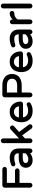

<svg xmlns="http://www.w3.org/2000/svg" viewBox="1852 -2621 791 4535"><g transform="rotate(-90 2247.5 -353.5)"><path d="M83 -39.1V-636.7Q83 -659.2 99.6 -676.8Q116.2 -693.4 138.7 -693.4H518.6Q541 -693.4 556.6 -677.7Q572.3 -662.1 572.3 -640.1Q572.3 -618.2 556.6 -602.5Q540 -586.9 518.6 -586.9H196.3Q195.3 -586.9 195.3 -586.9Q195.3 -586.9 195.3 -585.9V-394.5H484.4Q506.8 -394.5 522.5 -378.9Q538.1 -363.3 538.1 -340.8Q538.1 -319.3 522.5 -303.7Q505.9 -288.1 484.4 -288.1H195.3V-39.1Q195.3 -16.6 178.7 0Q161.1 16.6 138.2 16.6Q115.2 16.6 99.1 0.5Q83 -15.6 83 -39.1ZM194.3 -586.9Z M552.7 -136.7Q552.7 -218.8 616.2 -263.7Q678.7 -306.6 789.1 -306.6H895.5Q894.5 -361.3 867.7 -386.7Q840.8 -412.1 776.4 -412.1Q742.2 -412.1 714.8 -406.7Q687.5 -401.4 649.4 -388.7L634.8 -386.7H633.8Q614.3 -386.7 600.1 -400.9Q585.9 -415 585.9 -435.5Q585.9 -469.7 619.1 -483.4Q703.1 -519.5 792 -519.5Q892.6 -519.5 952.1 -460.9Q989.3 -423.8 1002 -368.2Q1007.8 -342.8 1007.8 -315.4V-39.1Q1007.8 -16.6 991.2 0Q973.6 16.6 950.7 16.6Q927.7 16.6 912.1 0.5Q896.5 -15.6 895.5 -38.1Q826.2 21.5 723.6 21.5Q679.7 21.5 639.6 2.9Q598.6 -15.6 575.7 -52.7Q552.7 -89.8 552.7 -136.7ZM895.5 -211.9H800.8Q709 -211.9 678.7 -181.6Q665 -168 665 -146.5Q665 -118.2 680.7 -102.5Q703.1 -80.1 756.8 -80.1Q795.9 -80.1 831.1 -97.7Q869.1 -117.2 895.5 -145.5Z M1133.8 -39.1V-672.9Q1133.8 -695.3 1150.4 -712.9Q1167 -729.5 1189.9 -729.5Q1212.9 -729.5 1229.5 -712.9Q1246.1 -696.3 1246.1 -672.9V-299.8L1459 -498Q1477.5 -512.7 1496.1 -512.7Q1521.5 -512.7 1536.1 -498Q1550.8 -482.4 1550.8 -458Q1550.8 -438.5 1531.2 -416L1397.5 -297.9L1568.4 -71.3Q1580.1 -53.7 1580.1 -38.1Q1580.1 -13.7 1563.5 1.5Q1546.9 16.6 1523.4 16.6Q1505.9 16.6 1490.2 5.9Q1483.4 1 1477.5 -5.9L1317.4 -225.6L1246.1 -160.2V-39.1Q1246.1 -16.6 1229.5 0Q1211.9 16.6 1189 16.6Q1166 16.6 1149.9 0.5Q1133.8 -15.6 1133.8 -39.1Z M1627 -249Q1627 -318.4 1653.3 -380.9Q1680.7 -445.3 1737.3 -482.4Q1793.9 -519.5 1872.1 -519.5Q1949.2 -519.5 2003.9 -484.4Q2056.6 -450.2 2086.4 -391.6Q2116.2 -333 2116.2 -261.7Q2116.2 -238.3 2099.6 -221.7Q2084 -206.1 2059.6 -206.1H1742.2Q1752 -149.4 1789.1 -119.1Q1829.1 -85 1899.4 -85Q1953.1 -85 1996.1 -100.6Q2010.7 -106.4 2026.4 -114.3Q2035.2 -119.1 2048.8 -119.1Q2070.3 -119.1 2085 -104.5Q2099.6 -89.8 2099.6 -69.3Q2099.6 -41 2067.4 -22.5Q2025.4 0 1987.3 10.7Q1949.2 21.5 1891.6 21.5Q1766.6 21.5 1696.8 -50.3Q1627 -122.1 1627 -249ZM2002.9 -301.8Q2003.9 -301.8 2003.9 -302.2Q2003.9 -302.7 2003.9 -302.7Q2000 -338.9 1982.4 -363.3Q1962.9 -391.6 1933.1 -406.2Q1903.3 -420.9 1873 -420.9Q1842.8 -420.9 1811.5 -407.2Q1765.6 -384.8 1748 -334Q1743.2 -319.3 1741.2 -301.8Z M2216.8 -39.1V-636.7Q2216.8 -659.2 2233.4 -676.8Q2250 -693.4 2272.5 -693.4H2495.1Q2589.8 -693.4 2651.4 -661.1Q2728.5 -620.1 2754.9 -544.9Q2767.6 -507.8 2767.6 -464.8Q2767.6 -404.3 2741.2 -354.5Q2712.9 -299.8 2650.4 -268.1Q2587.9 -236.3 2495.1 -236.3H2329.1V-39.1Q2329.1 -16.6 2312.5 0Q2294.9 16.6 2272 16.6Q2249 16.6 2232.9 0.5Q2216.8 -15.6 2216.8 -39.1ZM2655.3 -464.8Q2655.3 -523.4 2613.3 -554.7Q2571.3 -585.9 2486.3 -585.9H2330.1Q2330.1 -585.9 2329.1 -585.9Q2329.1 -585.9 2329.1 -585V-343.8H2486.3Q2571.3 -343.8 2614.3 -375L2626 -385.7Q2655.3 -415 2655.3 -464.8ZM2329.1 -586.9Z M2811.5 -249Q2811.5 -318.4 2837.9 -380.9Q2865.2 -445.3 2921.9 -482.4Q2978.5 -519.5 3056.6 -519.5Q3133.8 -519.5 3188.5 -484.4Q3241.2 -450.2 3271 -391.6Q3300.8 -333 3300.8 -261.7Q3300.8 -238.3 3284.2 -221.7Q3268.6 -206.1 3244.1 -206.1H2926.8Q2936.5 -149.4 2973.6 -119.1Q3013.7 -85 3084 -85Q3137.7 -85 3180.7 -100.6Q3195.3 -106.4 3210.9 -114.3Q3219.7 -119.1 3233.4 -119.1Q3254.9 -119.1 3269.5 -104.5Q3284.2 -89.8 3284.2 -69.3Q3284.2 -41 3252 -22.5Q3210 0 3171.9 10.7Q3133.8 21.5 3076.2 21.5Q2951.2 21.5 2881.3 -50.3Q2811.5 -122.1 2811.5 -249ZM3187.5 -301.8Q3188.5 -301.8 3188.5 -302.2Q3188.5 -302.7 3188.5 -302.7Q3184.6 -338.9 3167 -363.3Q3147.5 -391.6 3117.7 -406.2Q3087.9 -420.9 3057.6 -420.9Q3027.3 -420.9 2996.1 -407.2Q2950.2 -384.8 2932.6 -334Q2927.7 -319.3 2925.8 -301.8Z M3362.3 -136.7Q3362.3 -218.8 3425.8 -263.7Q3488.3 -306.6 3598.6 -306.6H3705.1Q3704.1 -361.3 3677.2 -386.7Q3650.4 -412.1 3585.9 -412.1Q3551.8 -412.1 3524.4 -406.7Q3497.1 -401.4 3459 -388.7L3444.3 -386.7H3443.4Q3423.8 -386.7 3409.7 -400.9Q3395.5 -415 3395.5 -435.5Q3395.5 -469.7 3428.7 -483.4Q3512.7 -519.5 3601.6 -519.5Q3702.1 -519.5 3761.7 -460.9Q3798.8 -423.8 3811.5 -368.2Q3817.4 -342.8 3817.4 -315.4V-39.1Q3817.4 -16.6 3800.8 0Q3783.2 16.6 3760.3 16.6Q3737.3 16.6 3721.7 0.5Q3706.1 -15.6 3705.1 -38.1Q3635.7 21.5 3533.2 21.5Q3489.3 21.5 3449.2 2.9Q3408.2 -15.6 3385.3 -52.7Q3362.3 -89.8 3362.3 -136.7ZM3705.1 -211.9H3610.4Q3518.6 -211.9 3488.3 -181.6Q3474.6 -168 3474.6 -146.5Q3474.6 -118.2 3490.2 -102.5Q3512.7 -80.1 3566.4 -80.1Q3605.5 -80.1 3640.6 -97.7Q3678.7 -117.2 3705.1 -145.5Z M4055.7 -449.2Q4119.1 -519.5 4197.3 -519.5H4202.1Q4225.6 -519.5 4241.2 -502.9Q4256.8 -486.3 4256.8 -463.9Q4256.8 -440.4 4240.2 -425.3Q4223.6 -410.2 4200.2 -410.2H4195.3Q4127.9 -410.2 4079.1 -361.3Q4066.4 -348.6 4055.7 -333V-39.1Q4055.7 -16.6 4039.1 0Q4021.5 16.6 3998.5 16.6Q3975.6 16.6 3959.5 0.5Q3943.4 -15.6 3943.4 -39.1V-458Q3943.4 -480.5 3960 -498Q3976.6 -514.6 3999.5 -514.6Q4022.5 -514.6 4039.1 -498Q4055.7 -481.4 4055.7 -458Z M4317.4 -39.1V-672.9Q4317.4 -695.3 4334 -712.9Q4350.6 -729.5 4374 -729.5Q4397.5 -729.5 4413.6 -713.4Q4429.7 -697.3 4429.7 -672.9V-39.1Q4429.7 -16.6 4413.1 0Q4395.5 16.6 4372.6 16.6Q4349.6 16.6 4333.5 0.5Q4317.4 -15.6 4317.4 -39.1Z"/></g></svg>

Font: FakePearl
Style: SemiBold
Weight: 400
Version: Version 1.2